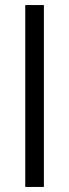

<svg xmlns="http://www.w3.org/2000/svg" viewBox="-20 -740 274 760"><path d="M80 0V-720H153.7V0Z"/></svg>

Font: Vela Sans GX ExtLt
Style: Regular
Weight: 200
Designer: Principal design: Mikhail Sharanda - project Manrope.
Design modification: Ravid Balaliev
Foundry: Mikhail Sharanda
Version: Version 1.001